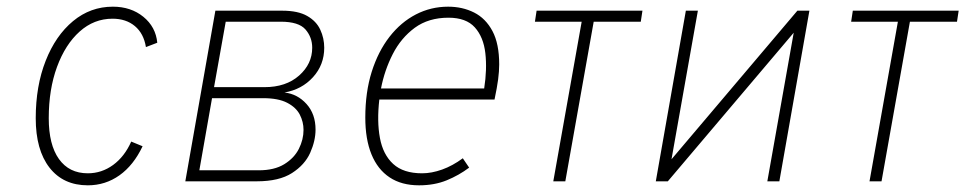

<svg xmlns="http://www.w3.org/2000/svg" viewBox="-20 -543 2891 575"><path d="M243 12Q169.5 12 128.2 -41Q87 -94 87 -189Q87 -285.5 116.8 -361Q146.5 -436.5 198.8 -479.8Q251 -523 318 -523Q372 -523 409.2 -492.8Q446.5 -462.5 451 -415L417 -402Q410.5 -442.5 384 -464.8Q357.5 -487 317 -487Q261.5 -487 218.5 -448.5Q175.5 -410 150.8 -342.8Q126 -275.5 126 -189Q126 -109.5 156.5 -66.8Q187 -24 243 -24Q284.5 -24 318.8 -49Q353 -74 373 -119L407 -105Q380 -48 337.8 -18Q295.5 12 243 12Z M535 0 625 -511H825Q872.5 -511 900 -495.2Q927.5 -479.5 939.2 -454Q951 -428.5 951 -400Q951 -349 917.5 -312Q884 -275 832 -266Q871 -261.5 898 -231.5Q925 -201.5 925 -155Q925 -121.5 909 -85.5Q893 -49.5 854.5 -24.8Q816 0 749 0ZM577 -33H755Q801.5 -33 831.2 -51.2Q861 -69.5 875 -97.2Q889 -125 889 -154Q889 -178 877.8 -199.8Q866.5 -221.5 840 -235.2Q813.5 -249 768 -249H615ZM621 -282H772Q836.5 -282 875.8 -316.8Q915 -351.5 915 -400Q915 -431.5 894.8 -454.8Q874.5 -478 821 -478H656Z M1235 12Q1182.5 12 1146.8 -11.8Q1111 -35.5 1092.5 -80.8Q1074 -126 1074 -191Q1074 -267 1093.2 -328Q1112.5 -389 1146.5 -432.8Q1180.5 -476.5 1225.5 -499.8Q1270.5 -523 1322 -523Q1365 -523 1399.8 -505.5Q1434.5 -488 1454.8 -450Q1475 -412 1475 -350Q1475 -330 1471.8 -305.2Q1468.5 -280.5 1461 -245H1116Q1108.5 -179.5 1117.8 -129.8Q1127 -80 1157.5 -52Q1188 -24 1244 -24Q1272.5 -24 1304 -35.2Q1335.5 -46.5 1366 -69L1385 -41Q1354.5 -18 1317.8 -3Q1281 12 1235 12ZM1121 -278H1430Q1439 -335.5 1433.5 -383.8Q1428 -432 1402 -461Q1376 -490 1323 -490Q1263.5 -490 1222.2 -459.8Q1181 -429.5 1156.2 -381Q1131.5 -332.5 1121 -278Z M1637 0 1722 -478H1582L1587 -511H1904L1899 -478H1758L1673 0Z M1944 0 2034 -511H2070L1991 -66L2368 -511H2404L2314 0H2278L2357 -445L1980 0Z M2584 0 2669 -478H2529L2534 -511H2851L2846 -478H2705L2620 0Z"/></svg>

Font: Overpass Thin
Style: Italic
Weight: 250
Italic angle: -10°
Designer: Delve Withrington, Dave Bailey, Thomas Jockin
Foundry: Delve Fonts LLC
Version: Version 4.000